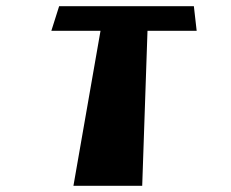

<svg xmlns="http://www.w3.org/2000/svg" viewBox="-20 -597 742 617"><path d="M145 -498H303L216 0H437L454 -498H612L603 -577H170Z"/></svg>

Font: Hussar Milosc
Style: Bold
Weight: 700
Foundry: Cannot Into Space Fonts
Version: Version 1.02